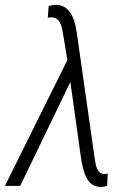

<svg xmlns="http://www.w3.org/2000/svg" viewBox="-45 -760 538 785"><path d="M182.6 -740.2Q252.4 -740.2 268.1 -631.8L341.8 -114.7L345.7 -91.3Q353.5 -50.8 377.9 -48.8Q382.3 -47.9 386.7 -48.8L395.5 -49.8L393.1 0Q377.9 4.4 367.2 4.4Q314.5 4.4 295.9 -66.4L288.6 -97.2L242.7 -424.8L37.6 0H-24.9L230.5 -514.6L213.9 -614.3L209 -641.6Q199.7 -687 168.9 -689H160.2L150.4 -687.5L153.8 -735.4Q170.9 -740.2 182.6 -740.2Z"/></svg>

Font: MAUL Condensed Light Italic
Style: Light Italic
Weight: 300
Italic angle: -12°
Designer: MAUL
Version: Version 1.0; 2020; ttfautohint (v1.8.3)